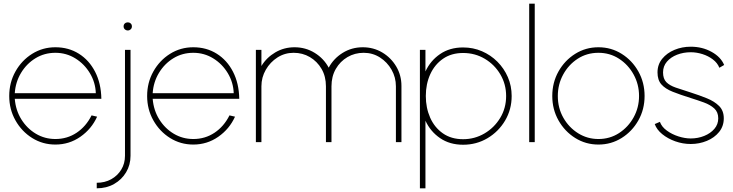

<svg xmlns="http://www.w3.org/2000/svg" viewBox="-20 -770 3968 1040"><path d="M280 13Q211 13 154.2 -22.5Q97.5 -58 63.8 -117.8Q30 -177.5 30 -250Q30 -323 63.8 -383Q97.5 -443 154.2 -478.5Q211 -514 280 -514Q351.5 -514 407.2 -479Q463 -444 495.2 -381.2Q527.5 -318.5 529 -235H60Q65 -172.5 95.8 -123.2Q126.5 -74 174.5 -45.5Q222.5 -17 280 -17Q344 -17 395 -51Q446 -85 476 -145L506 -138Q476 -71.5 415.5 -29.2Q355 13 280 13ZM60 -265H499Q497 -323.5 467 -373.5Q437 -423.5 388 -453.8Q339 -484 280 -484Q220.5 -484 172.2 -454.5Q124 -425 94 -375.2Q64 -325.5 60 -265Z M504 250V220Q548 220 582.5 200.8Q617 181.5 637 148.5Q657 115.5 657 74V-500H687V74Q687 123 663.2 163Q639.5 203 598.2 226.5Q557 250 504 250ZM672.5 -605Q663 -605 656.2 -611.2Q649.5 -617.5 649.5 -627Q649.5 -637 656.2 -643Q663 -649 672.5 -649Q681.5 -649 688 -643Q694.5 -637 694.5 -627Q694.5 -617.5 688 -611.2Q681.5 -605 672.5 -605Z M1027 13Q958 13 901.2 -22.5Q844.5 -58 810.8 -117.8Q777 -177.5 777 -250Q777 -323 810.8 -383Q844.5 -443 901.2 -478.5Q958 -514 1027 -514Q1098.5 -514 1154.2 -479Q1210 -444 1242.2 -381.2Q1274.5 -318.5 1276 -235H807Q812 -172.5 842.8 -123.2Q873.5 -74 921.5 -45.5Q969.5 -17 1027 -17Q1091 -17 1142 -51Q1193 -85 1223 -145L1253 -138Q1223 -71.5 1162.5 -29.2Q1102 13 1027 13ZM807 -265H1246Q1244 -323.5 1214 -373.5Q1184 -423.5 1135 -453.8Q1086 -484 1027 -484Q967.5 -484 919.2 -454.5Q871 -425 841 -375.2Q811 -325.5 807 -265Z M1366 0V-500H1396V-412.5Q1424 -458.5 1471.2 -486.2Q1518.5 -514 1575.5 -514Q1635.5 -514 1684.8 -483.5Q1734 -453 1760.5 -403.5Q1787 -453 1836 -483.5Q1885 -514 1945 -514Q2003 -514 2050.5 -485.8Q2098 -457.5 2126.2 -410Q2154.5 -362.5 2154.5 -304.5V0H2124.5V-302.5Q2124.5 -351 2101 -392.2Q2077.5 -433.5 2038 -458.8Q1998.5 -484 1950 -484Q1902 -484 1862.2 -460.8Q1822.5 -437.5 1799 -396.8Q1775.5 -356 1775.5 -302.5V0H1745.5V-302.5Q1745.5 -356 1721.8 -396.8Q1698 -437.5 1658.5 -460.8Q1619 -484 1570.5 -484Q1522.5 -484 1483 -458.8Q1443.5 -433.5 1419.8 -392.2Q1396 -351 1396 -302.5V0Z M2284.5 250H2254.5V-500H2284.5V-383Q2311.5 -441.5 2363.8 -477.2Q2416 -513 2488.5 -513Q2543 -513 2590.5 -492.5Q2638 -472 2674.2 -435.8Q2710.5 -399.5 2731 -352Q2751.5 -304.5 2751.5 -250Q2751.5 -177 2716 -117Q2680.5 -57 2620.8 -21.5Q2561 14 2488.5 14Q2416 14 2363.8 -21.8Q2311.5 -57.5 2284.5 -116ZM2488.5 -483Q2425 -483 2379.8 -451.8Q2334.5 -420.5 2310.5 -367.8Q2286.5 -315 2286.5 -250Q2286.5 -186 2310 -132.8Q2333.5 -79.5 2378.8 -47.8Q2424 -16 2488.5 -16Q2551 -16 2604 -47Q2657 -78 2689.2 -131Q2721.5 -184 2721.5 -250Q2721.5 -314 2690.2 -367Q2659 -420 2606 -451.5Q2553 -483 2488.5 -483Z M2846.5 0V-750H2876.5V0Z M3221.5 13Q3152.5 13 3095.8 -22.5Q3039 -58 3005.2 -117.8Q2971.5 -177.5 2971.5 -250Q2971.5 -323 3005.2 -383Q3039 -443 3095.8 -478.5Q3152.5 -514 3221.5 -514Q3290.5 -514 3347.2 -478.5Q3404 -443 3437.8 -383Q3471.5 -323 3471.5 -250Q3471.5 -177.5 3437.8 -117.8Q3404 -58 3347.2 -22.5Q3290.5 13 3221.5 13ZM3221.5 -17Q3283.5 -17 3333.2 -49.2Q3383 -81.5 3412.2 -134.5Q3441.5 -187.5 3441.5 -250Q3441.5 -313 3412.2 -366.2Q3383 -419.5 3333.2 -451.8Q3283.5 -484 3221.5 -484Q3159 -484 3109.2 -451.8Q3059.5 -419.5 3030.5 -366.2Q3001.5 -313 3001.5 -250Q3001.5 -185 3031.5 -132.2Q3061.5 -79.5 3111.5 -48.2Q3161.5 -17 3221.5 -17Z M3721.5 10Q3678.5 10 3637.8 -4.5Q3597 -19 3567 -43.5Q3537 -68 3526.5 -98L3554.5 -110Q3564 -83 3591.8 -62.8Q3619.5 -42.5 3654.8 -31.2Q3690 -20 3721.5 -20Q3760.5 -20 3794.5 -33.8Q3828.5 -47.5 3849.5 -72Q3870.5 -96.5 3870.5 -129Q3870.5 -163 3848.8 -182.8Q3827 -202.5 3792.8 -215Q3758.5 -227.5 3721.5 -239Q3664 -257 3623.8 -273Q3583.5 -289 3562.5 -312.8Q3541.5 -336.5 3541.5 -378Q3541.5 -420.5 3567 -451.8Q3592.5 -483 3633.5 -500Q3674.5 -517 3721.5 -517Q3784 -517 3834.2 -489.2Q3884.5 -461.5 3902.5 -418L3876.5 -403Q3866 -429.5 3841.2 -448.2Q3816.5 -467 3784.8 -477Q3753 -487 3721.5 -487Q3682 -487 3647.8 -473.8Q3613.5 -460.5 3592.5 -436Q3571.5 -411.5 3571.5 -378Q3571.5 -343.5 3589.2 -325.2Q3607 -307 3640.5 -295.5Q3674 -284 3721.5 -269Q3768.5 -254 3809.2 -237.5Q3850 -221 3875.2 -195.8Q3900.5 -170.5 3900.5 -129Q3900.5 -86.5 3875.2 -55.2Q3850 -24 3809 -7Q3768 10 3721.5 10Z"/></svg>

Font: Urbanist Thin
Style: Regular
Weight: 100
Designer: Corey Hu
Foundry: Corey Hu
Version: Version 1.330; ttfautohint (v1.8.4.7-5d5b)